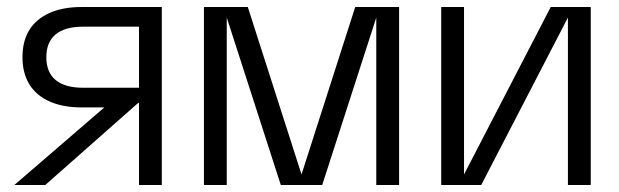

<svg xmlns="http://www.w3.org/2000/svg" viewBox="-20 -527 1763 547"><path d="M376 0V-234H329V-221H212Q159 -221 121 -238Q83 -255 63.5 -287Q44 -319 44 -364Q44 -410 63.5 -441.5Q83 -473 121 -490Q159 -507 212 -507H441V0ZM21 0 319 -257H400L109 0ZM217 -277H376V-451H217Q165 -451 138.5 -429Q112 -407 112 -364Q112 -321 138.5 -299Q165 -277 217 -277Z M561 0V-507H686L839 -30L992 -507H1117V0H1052V-477L898 0H780L626 -477V0Z M1237 0V-507H1302V-30L1549 -507H1663V0H1598V-477L1351 0Z"/></svg>

Font: TikTok Sans Light
Style: Regular
Weight: 300
Version: Version 4.000